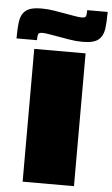

<svg xmlns="http://www.w3.org/2000/svg" viewBox="-98 -951 578 991"><g transform="rotate(5 190.5 -455.5)"><path d="M58 0V-688H324V0ZM-38 -734Q-38 -785 -33 -822Q-28 -859 -4 -879Q20 -899 78 -899Q112 -899 147 -893Q182 -887 211 -882Q235 -878 254.5 -874.5Q274 -871 287 -871Q307 -871 310 -880Q313 -889 313 -911H419Q419 -860 414 -823Q409 -786 385 -766Q361 -746 303 -746Q269 -746 234 -752Q199 -758 170 -763Q145 -767 125.5 -770.5Q106 -774 93 -774Q74 -774 71 -764.5Q68 -755 68 -734Z"/></g></svg>

Font: Saira Expanded Black
Style: Regular
Weight: 900
Width: 7
Designer: Hector Gatti with collaboration of the Omnibus-Type team
Foundry: Omnibus-Type
Version: Version 1.101